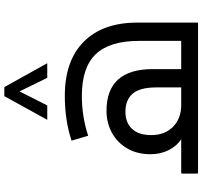

<svg xmlns="http://www.w3.org/2000/svg" viewBox="-44 -895 939 891"><g transform="rotate(-90 425.5 -449.5)"><path d="M70.3 0Q65.4 0 65.4 -4.9V-74.2Q65.4 -78.1 70.3 -78.1H225.1Q193.4 -98.1 174.3 -136.2Q155.3 -174.3 155.3 -221.2Q155.3 -282.2 182.1 -328.4Q209 -374.5 255.1 -399.7Q301.3 -424.8 356 -424.8Q550.3 -424.8 550.3 -210V-78.1H681.2V-273.9Q681.2 -410.2 619.6 -474.6Q558.1 -539.1 426.3 -539.1Q329.1 -539.1 241.2 -509.8L218.3 -586.9Q312 -618.2 426.3 -618.2Q589.4 -618.2 677.7 -530Q766.1 -441.9 766.1 -282.2V0ZM465.3 -78.1V-194.8Q465.3 -268.6 436.8 -302.7Q408.2 -336.9 352.1 -336.9Q301.3 -336.9 272.7 -305.9Q244.1 -274.9 244.1 -217.8Q244.1 -153.8 282.7 -116Q321.3 -78.1 383.3 -78.1ZM314.9 -699.7 424.8 -898.9H466.8L577.6 -699.7H509.8L446.8 -828.6L381.8 -699.7Z"/></g></svg>

Font: DroidArabicKufi
Style: Regular
Weight: 400
Designer: Pascal Zoghbi
Foundry: Ascender Corporation
Version: Version 1.00; ttfautohint (v1.4.1)